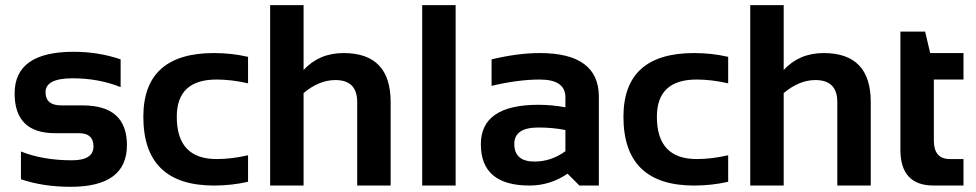

<svg xmlns="http://www.w3.org/2000/svg" viewBox="-20 -718 3775 743"><path d="M61 -24.4V-131.8Q146.5 -97.7 258.3 -97.7Q341.8 -97.7 341.8 -151.4Q341.8 -202.6 285.6 -202.6H192.9Q36.6 -202.6 36.6 -356.4Q36.6 -517.6 264.6 -517.6Q361.3 -517.6 446.8 -488.3V-380.9Q361.3 -415 261.2 -415Q156.2 -415 156.2 -361.3Q156.2 -310.1 217.3 -310.1H300.3Q471.2 -310.1 471.2 -156.2Q471.2 4.9 253.4 4.9Q146.5 4.9 61 -24.4Z M939.9 -14.6Q876.5 0 808.1 0Q534.7 0 534.7 -266.1Q534.7 -512.7 808.1 -512.7Q876.5 -512.7 939.9 -498V-395.5Q876.5 -410.2 817.9 -410.2Q664.1 -410.2 664.1 -266.1Q664.1 -102.5 817.9 -102.5Q876.5 -102.5 939.9 -117.2Z M1025.4 0V-698.2H1154.8V-447.3Q1215.3 -512.7 1309.6 -512.7Q1491.7 -512.7 1491.7 -323.2V0H1362.3V-323.2Q1362.3 -408.2 1277.8 -408.2Q1214.8 -408.2 1154.8 -357.9V0Z M1743.2 -698.2V0H1613.8V-698.2Z M1840.8 -159.7Q1840.8 -312.5 2063.5 -312.5Q2115.7 -312.5 2168 -302.7V-341.3Q2168 -410.2 2068.8 -410.2Q1984.9 -410.2 1882.3 -385.7V-488.3Q1984.9 -512.7 2068.8 -512.7Q2297.4 -512.7 2297.4 -343.8V0H2222.2L2176.3 -45.9Q2109.4 0 2028.8 0Q1840.8 0 1840.8 -159.7ZM2063.5 -224.6Q1970.2 -224.6 1970.2 -161.1Q1970.2 -92.8 2048.3 -92.8Q2112.8 -92.8 2168 -132.8V-214.8Q2119.1 -224.6 2063.5 -224.6Z M2797.9 -14.6Q2734.4 0 2666 0Q2392.6 0 2392.6 -266.1Q2392.6 -512.7 2666 -512.7Q2734.4 -512.7 2797.9 -498V-395.5Q2734.4 -410.2 2675.8 -410.2Q2522 -410.2 2522 -266.1Q2522 -102.5 2675.8 -102.5Q2734.4 -102.5 2797.9 -117.2Z M2883.3 0V-698.2H3012.7V-447.3Q3073.2 -512.7 3167.5 -512.7Q3349.6 -512.7 3349.6 -323.2V0H3220.2V-323.2Q3220.2 -408.2 3135.7 -408.2Q3072.8 -408.2 3012.7 -357.9V0Z M3464.4 -595.7H3560.1L3579.6 -512.7H3708.5V-410.2H3593.8V-174.3Q3593.8 -102.5 3655.8 -102.5H3708.5V0H3593.3Q3464.4 0 3464.4 -138.2Z"/></svg>

Font: Voltera
Style: Bold
Weight: 700
Designer: Bernd Montag
Version: Version 1.301